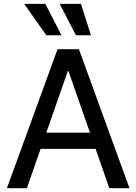

<svg xmlns="http://www.w3.org/2000/svg" viewBox="-20 -985 714 1005"><path d="M120.6 0H16.1L281.2 -727.5H393.1L657.7 0H552.2L338.4 -612.8H335ZM153.3 -290.5H520.5V-205.6H153.3ZM222.7 -800.3 106.4 -964.8H217.3L301.8 -800.3ZM377.4 -800.3 292.5 -964.8H403.8L456.1 -800.3Z"/></svg>

Font: Inter Cardless Tabular
Style: Regular
Weight: 400
Designer: Rasmus Andersson
Foundry: rsms
Version: Version 4.000;git-4fc901f